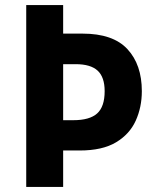

<svg xmlns="http://www.w3.org/2000/svg" viewBox="-20 -827 615 754"><path d="M537 -469Q537 -406 513 -353Q489 -300 435.5 -268Q382 -236 293 -236H228V-93H83V-807H228V-695H304Q424 -695 480.5 -634Q537 -573 537 -469ZM268 -355Q332 -355 361.5 -381.5Q391 -408 391 -469Q391 -524 363.5 -549.5Q336 -575 277 -575H228V-355Z"/></svg>

Font: Noto Sans Telugu UI SemiCondensed
Style: Bold
Weight: 700
Width: 4
Designer: Jelle Bosma - Monotype Design Team
Foundry: Monotype Imaging Inc.
Version: Version 2.005; ttfautohint (v1.8.4.7-5d5b)